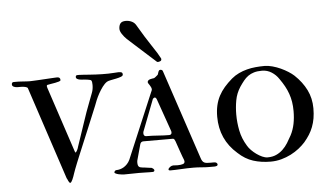

<svg xmlns="http://www.w3.org/2000/svg" viewBox="-51 -795 1542 895"><g transform="rotate(-5 720.5 -347.5)"><path d="M228 -5.9 84.5 -439.9Q82.5 -444.3 72.8 -446.5Q63 -448.7 53.2 -448.7H37.1Q33.2 -448.7 28.8 -449.5Q24.4 -450.2 20.5 -451.9Q16.6 -453.6 14.2 -456.3Q11.7 -459 11.7 -462.9Q11.7 -474.1 21 -474.1H41.5Q45.4 -474.1 52.2 -473.6Q59.1 -473.1 66.7 -472.7Q74.2 -472.2 82 -471.7Q89.8 -471.2 95.7 -471.2Q99.6 -471.2 110.4 -471.7Q121.1 -472.2 135 -472.9Q148.9 -473.6 163.8 -474.6Q178.7 -475.6 191.7 -476.3Q204.6 -477.1 213.6 -477.5Q222.7 -478 224.6 -478Q239.3 -478 239.3 -464.4Q239.3 -460.4 231.7 -458Q224.1 -455.6 213.6 -453.6Q203.1 -451.7 192.4 -450Q181.6 -448.2 175.8 -446.8Q173.3 -445.3 173.3 -440.9Q173.3 -439.9 173.8 -439Q173.8 -438 174.8 -434.1L276.4 -127.4Q277.8 -123 278.8 -122.1Q279.3 -121.1 279.8 -121.6Q281.2 -121.6 283.2 -124.3Q285.2 -127 287.4 -130.9Q289.6 -134.8 291.3 -139.4Q293 -144 293.9 -147.9Q312.5 -201.2 329.6 -253.7Q346.7 -306.2 366.7 -357.4Q373.5 -376 379.9 -392.1Q386.2 -408.2 386.2 -428.2Q386.2 -435.1 385.3 -441.4Q384.3 -447.8 381.8 -450.2Q380.4 -451.7 376 -452.9Q371.6 -454.1 366.5 -454.8Q361.3 -455.6 356.2 -456.1Q351.1 -456.5 348.1 -457Q345.7 -457 339.6 -457.3Q333.5 -457.5 327.1 -459Q320.8 -460.4 316.2 -463.4Q311.5 -466.3 311.5 -471.2Q311.5 -477.5 314.5 -479Q314.9 -480.5 321.8 -480.5H328.6Q335.4 -480.5 347.9 -479.5Q360.4 -478.5 375.2 -477.5Q390.1 -476.6 406 -475.6Q421.9 -474.6 435.1 -474.6H463.9Q476.1 -474.6 489.7 -475.8Q503.4 -477.1 511.7 -477.1Q521.5 -477.1 526.1 -474.9Q530.8 -472.7 530.8 -464.4Q530.8 -458.5 521.2 -454.8Q511.7 -451.2 498.8 -448.5Q485.8 -445.8 473.1 -443.4Q460.4 -440.9 454.6 -437.5Q443.4 -430.2 433.1 -416.3Q422.9 -402.3 414.3 -387Q405.8 -371.6 399.4 -356.4Q393.1 -341.3 389.6 -331.1Q369.6 -282.2 346.4 -226.6Q323.2 -170.9 300.8 -117.2Q299.3 -113.3 293.9 -100.6Q288.6 -87.9 282.7 -73.2Q276.9 -58.6 271.7 -45.2Q266.6 -31.7 264.6 -25.4Q262.2 -18.1 259.5 -10.5Q256.8 -2.9 253.9 3.2Q251 9.3 248.3 13.2Q245.6 17.1 243.2 17.1Q240.7 17.1 238.5 14.2Q236.3 11.2 234.4 7.3Q232.4 3.4 231 -0.5Q229.5 -4.4 228 -5.9Z M452.1 -13.7Q452.1 -15.6 454.8 -19.5Q457.5 -23.4 462.9 -23.4Q470.7 -23.4 479.7 -25.9Q488.8 -28.3 497.3 -33.4Q505.9 -38.6 513.4 -46.6Q521 -54.7 526.4 -65.9L655.8 -372.6Q656.2 -373.5 658 -377.2Q659.7 -380.9 659.7 -383.3Q659.7 -388.7 657.2 -394Q654.8 -399.4 651.6 -404.1Q648.4 -408.7 646 -412.4Q643.6 -416 643.6 -418.9Q643.6 -423.8 647 -426.8Q650.4 -429.7 655 -431.4Q659.7 -433.1 665 -433.6Q670.4 -434.1 674.3 -435.1Q678.7 -437 684.1 -441.7Q689.5 -446.3 692.9 -449.2Q694.3 -451.7 695.3 -455.6Q696.3 -459.5 697.5 -462.9Q698.7 -466.3 700.9 -468.8Q703.1 -471.2 707 -471.2Q716.8 -471.2 718.8 -462.9L858.4 -44.9Q861.3 -35.6 865 -30.5Q868.7 -25.4 874 -22.9Q879.4 -20.5 886 -20Q892.6 -19.5 901.4 -19.5H918.9Q923.3 -19.5 925.8 -18.6Q928.2 -18.6 931.4 -15.1Q934.6 -11.7 934.6 -9.3Q934.6 -1.5 925.8 -1Q924.8 0 918.9 0H891.1Q877 0 858.4 -1.7Q839.8 -3.4 821.3 -3.4Q791 -3.4 762.7 -1.7Q734.4 0 712.4 0Q710 0 707.3 -1Q704.6 -2 704.6 -4.9Q704.6 -7.8 707 -10.7Q709.5 -13.7 712.9 -16.4Q716.3 -19 720.5 -20.5Q724.6 -22 728 -22Q732.9 -22 737.8 -21.5Q742.7 -21 748.5 -21Q764.2 -21 773.9 -24.4Q782.2 -27.3 782.2 -36.1Q782.2 -37.1 781.7 -38.6Q781.2 -40 780.8 -43Q778.8 -47.4 774.4 -59.3Q770 -71.3 765.1 -85.4Q760.3 -99.6 755.6 -112.8Q751 -126 748.5 -133.3Q746.6 -137.7 744.4 -141.8Q742.2 -146 736.8 -146H599.6Q587.4 -146 584 -134.3L564.5 -63.5Q563.5 -60.1 563 -57.6Q562.5 -55.2 562.5 -50.8Q562.5 -43 563.7 -38.3Q564.9 -33.7 567.6 -30.8Q570.3 -27.8 575 -26.6Q579.6 -25.4 586.9 -24.4Q589.4 -24.4 595 -23.7Q600.6 -22.9 606.9 -22Q613.3 -21 618.9 -20.3Q624.5 -19.5 627 -19.5Q629.4 -18.6 634 -14.9Q638.7 -11.2 638.7 -6.8Q638.7 -4.4 636.7 -2.2Q634.8 0 629.4 0H614.3Q606.4 0 593 -0.5Q579.6 -1 565.9 -1Q552.7 -1 534.2 -0.5Q515.6 0 496.1 0Q493.7 0 486.3 -0.7Q479 -1.5 471.4 -3.2Q463.9 -4.9 458 -7.6Q452.1 -10.3 452.1 -13.7ZM603 -189.5Q602.5 -188.5 602.5 -184.1V-181.6Q602.5 -176.3 605.7 -172.6Q608.9 -168.9 614.3 -168.9Q644 -168.9 670.7 -166.7Q697.3 -164.6 722.2 -164.6Q727.5 -164.6 730.5 -167.7Q733.4 -170.9 733.4 -173.8V-179.2Q733.4 -180.2 732.9 -181.2Q731.9 -182.6 731.4 -186L679.2 -334.5Q675.3 -344.7 669.9 -344.7Q667.5 -344.7 664.6 -342.8Q661.6 -340.8 660.6 -338.9ZM533.7 -677.7Q533.7 -693.4 540.8 -702.9Q547.9 -712.4 566.4 -712.4Q581.1 -712.4 594 -706.3Q606.9 -700.2 613.8 -688Q650.4 -625.5 677.2 -585.9Q704.1 -546.4 715.3 -523.9Q715.8 -522.9 715.8 -521.5Q715.8 -520 715.8 -519Q715.8 -513.7 710 -511.2Q704.1 -508.8 700.2 -508.8H697.3Q695.8 -508.8 694.8 -509.8Q680.7 -522.5 663.1 -538.3Q645.5 -554.2 627.7 -570.3Q609.9 -586.4 593 -601.6Q576.2 -616.7 564 -627.9Q551.3 -640.1 542.5 -653.8Q533.7 -667.5 533.7 -677.7Z M952.1 -230Q952.1 -258.8 957.5 -282.5Q962.9 -306.2 973.6 -326.7Q984.4 -347.2 1000.2 -365.5Q1016.1 -383.8 1036.6 -401.4Q1052.7 -415 1071.3 -423.8Q1089.8 -432.6 1109.6 -437.7Q1129.4 -442.9 1150.4 -444.8Q1171.4 -446.8 1191.9 -446.8Q1209.5 -446.8 1229.2 -441.4Q1249 -436 1267.6 -427.5Q1286.1 -418.9 1301.8 -408.9Q1317.4 -398.9 1327.6 -389.6Q1363.3 -356 1382.8 -316.7Q1402.3 -277.3 1402.3 -230.5Q1402.3 -205.1 1398.7 -183.8Q1395 -162.6 1387.9 -144Q1380.9 -125.5 1370.4 -108.9Q1359.9 -92.3 1346.2 -76.2Q1333.5 -62 1316.2 -48.3Q1298.8 -34.7 1277.8 -23.9Q1256.8 -13.2 1232.7 -6.6Q1208.5 0 1182.6 0Q1138.2 0 1100.8 -12Q1063.5 -23.9 1031.2 -54.2Q952.1 -123 952.1 -230ZM1178.2 -425.8Q1156.2 -425.8 1140.9 -421.1Q1125.5 -416.5 1113.5 -408Q1101.6 -399.4 1091.8 -387.2Q1082 -375 1071.8 -359.9Q1053.2 -331.1 1047.4 -298.6Q1041.5 -266.1 1041.5 -232.9Q1041.5 -194.8 1049.1 -157Q1056.6 -119.1 1078.6 -83.5Q1084.5 -73.2 1095.2 -62.3Q1106 -51.3 1118.7 -42.2Q1131.3 -33.2 1144.8 -27.1Q1158.2 -21 1169.9 -21Q1192.9 -21 1210.2 -28.8Q1227.5 -36.6 1241.2 -49.6Q1254.9 -62.5 1265.4 -79.3Q1275.9 -96.2 1285.6 -114.3Q1297.9 -138.2 1303.5 -165.8Q1309.1 -193.4 1309.1 -225.6Q1309.1 -248.5 1305.9 -268.6Q1302.7 -288.6 1296.1 -307.1Q1289.6 -325.7 1279.8 -343.5Q1270 -361.3 1256.8 -379.9Q1243.7 -399.9 1223.4 -412.8Q1203.1 -425.8 1178.2 -425.8Z"/></g></svg>

Font: IM FELL French Canon SC
Style: Regular
Weight: 400
Designer: Igino Marini
Foundry: Igino Marini
Version: 3.00